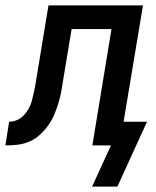

<svg xmlns="http://www.w3.org/2000/svg" viewBox="-61 -540 581 713"><path d="M375 153H281L351 0H282L353 -432H205L174 -246Q171 -224 167 -202.5Q163 -181 156.5 -159Q150 -137 141 -115.5Q132 -94 118.5 -75Q105 -56 87 -39.5Q69 -23 47.5 -14Q26 -5 3.5 -2.5Q-19 0 -41 0L-27 -88Q-12 -88 2 -94Q16 -100 27 -111.5Q38 -123 45.5 -136.5Q53 -150 57 -164.5Q61 -179 64 -193.5Q67 -208 70 -223L119 -520H470L398 -88H485Z"/></svg>

Font: Iosevka SS18 Semibold
Style: Italic
Weight: 600
Italic angle: -9°
Monospace: yes
Designer: Belleve Invis
Foundry: Belleve Invis
Version: Version 25.1.1; ttfautohint (v1.8.4)